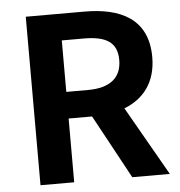

<svg xmlns="http://www.w3.org/2000/svg" viewBox="-53 -790 787 840"><g transform="rotate(-5 341.0 -370.0)"><path d="M239 -623H335C430 -623 482 -596 482 -516C482 -437 430 -397 335 -397H239ZM659 0 486 -303C571 -336 627 -405 627 -516C627 -686 504 -740 349 -740H91V0H239V-280H342L494 0Z"/></g></svg>

Font: Noto Sans CJK JP Bold
Style: Regular
Weight: 700
Designer: Ryoko NISHIZUKA (kana & ideographs); Paul D. Hunt (Latin, Greek & Cyrillic); Wenlong ZHANG (bopomofo); Sandoll Communica
Foundry: Adobe Systems Incorporated
Version: Version 1.004;PS 1.004;hotconv 1.0.82;makeotf.lib2.5.63406